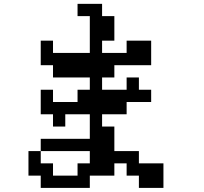

<svg xmlns="http://www.w3.org/2000/svg" viewBox="-20 -879 1040 978"><path d="M187.5 -46.9H250V15.6H375V-46.9H437.5V-109.4H187.5ZM125 15.6V-109.4H187.5V-171.9H437.5V-296.9H312.5V-234.4H250V-296.9H187.5V-421.9H250V-359.4H375V-421.9H437.5V-484.4H250V-546.9H187.5V-671.9H250V-609.4H437.5V-796.9H375V-859.4H500V-796.9H562.5V-671.9H500V-609.4H625V-671.9H750V-546.9H562.5V-484.4H500V-421.9H625V-484.4H687.5V-421.9H750V-359.4H625V-296.9H500V-234.4H562.5V-109.4H687.5V-46.9H812.5V78.1H687.5V15.6H625V-46.9H562.5V15.6H437.5V78.1H187.5V15.6Z"/></svg>

Font: KH Dot Dougenzaka 16
Style: Regular
Weight: 400
Designer: Original version for X68000 by Keitarou Hiraki (http://hp.vector.co.jp/authors/VA000874/) / TrueType conversion by Homem
Version: Version 1.00.20150527